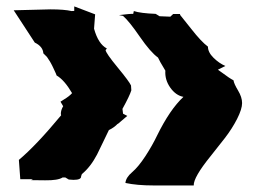

<svg xmlns="http://www.w3.org/2000/svg" viewBox="-20 -645 808 601"><path d="M22.9 -612.8 138.2 -615.7Q181.2 -615.7 204.1 -610.4L212.4 -610.8V-625L277.8 -600.1L274.4 -555.2Q287.6 -507.3 314.5 -493.2L310.5 -488.3Q311.5 -478.5 348.1 -434.1Q384.8 -389.6 390.1 -377.4L391.1 -362.3Q385.7 -344.7 363.3 -304.2L365.2 -289.1L378.4 -282.2L348.6 -256.8V-257.8Q337.9 -246.1 320.8 -237.8Q316.4 -229.5 303.5 -201.9Q290.5 -174.3 283.7 -161.1Q263.2 -122.1 236.3 -100.1L233.9 -93.3Q234.9 -82 210 -82L195.3 -83L184.6 -89.4H175.8Q161.6 -80.1 121.3 -80.6Q81.1 -81.1 77.1 -81.1L83 -84H43.5L39.1 -144.5Q93.3 -189.9 171.4 -284.2L170.4 -288.1Q170.4 -300.3 177.7 -312.5L169.4 -326.7L179.2 -333Q197.3 -343.8 205.6 -353.5Q181.2 -395 157.2 -408.7Q155.3 -414.6 152.6 -419.9Q149.9 -425.3 147.5 -430.9Q145 -436.5 143.8 -438.7Q142.6 -440.9 140.1 -445.8Q137.7 -450.7 136 -453.1Q134.3 -455.6 131.6 -459.7Q128.9 -463.9 127 -466.8Q120.6 -473.6 115.7 -478Q114.3 -499.5 88.9 -511.7ZM586.4 -64.5H460.4Q408.7 -64.5 372.6 -72.3Q374 -89.4 393.6 -106Q413.1 -122.6 435.1 -156.2Q457 -189.9 471.7 -220.7Q511.7 -302.2 554.2 -341.8Q530.3 -346.2 512.9 -370.8Q495.6 -395.5 497.6 -423.8Q478 -456.1 474.6 -464.8Q451.2 -481.4 417.7 -530Q384.3 -578.6 365.2 -595.2L352.5 -597.7Q386.7 -602.1 397 -601.6L398.9 -610.4Q419.4 -603.5 467.3 -601.6L479.5 -594.2L513.2 -592.8L522 -601.1H543.9L543.5 -598.6Q548.3 -593.3 579.1 -554Q609.9 -514.6 630.9 -499Q630.9 -481.4 648.4 -464.1Q666 -446.8 685.5 -438.5L662.1 -426.8Q668 -422.9 677.2 -416Q697.8 -400.4 710.9 -393.6Q712.4 -382.8 725.1 -361.8Q737.8 -340.8 737.8 -322.3Q737.8 -303.7 722.2 -272.9Q706.5 -242.2 684.1 -213.1Q661.6 -184.1 639.2 -156.2Q585.4 -89.8 586.4 -64.5Z"/></svg>

Font: Butcherman
Style: Regular
Weight: 400
Version: Version 001.004